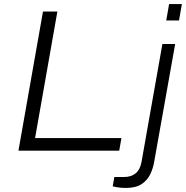

<svg xmlns="http://www.w3.org/2000/svg" viewBox="-20 -743 918 947"><path d="M71 0 192 -686H263L153 -62H579L568 0ZM800 -642 814 -723H877L863 -642ZM600 184Q587 184 575.5 183Q564 182 554 180Q544 178 536 176L544 130H592Q627 130 649 112Q671 94 678 56L781 -526H844L741 52Q736 85 721.5 115.5Q707 146 678.5 165Q650 184 600 184Z"/></svg>

Font: Archivo Expanded ExtraLight
Style: Italic
Weight: 250
Width: 7
Italic angle: -10°
Designer: Hector Gatti
Foundry: Omnibus-Type
Version: Version 2.001